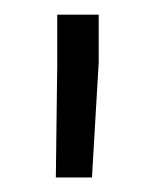

<svg xmlns="http://www.w3.org/2000/svg" viewBox="-20 -770 211 262"><path d="M114.7 -685.5 105.5 -527.8H56.2L58.1 -680.2V-750H114.7Z"/></svg>

Font: Heebo Light
Style: Regular
Weight: 300
Designer: Oded Ezer
Foundry: Ezer Type House
Version: Version 3.100